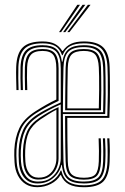

<svg xmlns="http://www.w3.org/2000/svg" viewBox="-20 -780 524 806"><path d="M136.2 5.8Q108.2 5.8 87.6 -7.2Q67 -20.2 54.9 -43.9Q42.8 -67.5 41 -99.2Q40 -115.2 39.9 -127.6Q39.8 -140 40.2 -151.8Q42.8 -202.5 61 -241.8Q79.2 -281 129.5 -313.2Q150.5 -326.8 172.9 -339.5Q195.2 -352.2 216.5 -362.2V-492.5Q216.5 -532.5 203.8 -549.4Q191 -566.2 158.5 -566.2Q123 -566.2 109 -549.1Q95 -532 93.8 -497Q93 -478 93.2 -453.5Q93.5 -429 94.5 -402H85.2Q84.2 -432.5 84.2 -457.9Q84.2 -483.2 84.5 -497.5Q85.8 -538 102.6 -556.1Q119.5 -574.2 158.5 -574.2Q195.8 -574.2 210.9 -555.4Q226 -536.5 226 -492.5V-356.5Q201.8 -345.2 177.6 -332Q153.5 -318.8 132.8 -305.8Q86.2 -276.2 68.9 -238.9Q51.5 -201.5 49.2 -151.2Q48.5 -137.8 48.8 -126.8Q49 -115.8 50 -99.8Q52 -69.5 63.1 -47.5Q74.2 -25.5 93 -13.8Q111.8 -2 137 -2Q170 -2 197.1 -19.2Q224.2 -36.5 234.8 -64.2H237.5Q245 -31 267.5 -16.5Q290 -2 332.2 -2Q385.5 -2 407.2 -24.4Q429 -46.8 431.2 -101.8Q431.8 -116 431.9 -131Q432 -146 431.6 -162.9Q431.2 -179.8 430.2 -199.2H439.2Q441 -169.2 441.1 -145.6Q441.2 -122 440.2 -101.2Q437.8 -43.8 414.4 -18.9Q391 6 332.2 6Q292.2 6 269.2 -6.4Q246.2 -18.8 235.8 -45H233.8Q220.2 -21.8 193.5 -8Q166.8 5.8 136.2 5.8ZM332.2 -9.8Q285.5 -9.8 264.6 -27.5Q243.8 -45.2 239.8 -87.8H237.8Q230.5 -55.8 203.6 -32.8Q176.8 -9.8 137.5 -9.8Q103 -9.8 82.4 -33.8Q61.8 -57.8 59.2 -100.5Q58.2 -116.8 58.1 -128.9Q58 -141 58.5 -150.5Q61 -198.5 76.8 -234.2Q92.5 -270 136.8 -299Q151 -308.2 168.2 -317.5Q185.5 -326.8 203 -335.2Q220.5 -343.8 235 -350V-492.5Q235 -540.2 217.8 -561.2Q200.5 -582.2 158.5 -582.2Q115.5 -582.2 96.1 -562.6Q76.8 -543 75.5 -497.8Q74.8 -476 75 -452Q75.2 -428 76.2 -402H67.2Q66.2 -427.5 65.9 -452.8Q65.5 -478 66.2 -498Q68 -547.2 89.2 -568.8Q110.5 -590.2 158.5 -590.2Q197 -590.2 215.9 -574.2Q234.8 -558.2 240 -520.8H242Q248 -558.5 269.1 -574.4Q290.2 -590.2 331.8 -590.2Q378.5 -590.2 399.6 -569.6Q420.8 -549 422 -498Q422.5 -483.8 423 -454.5Q423.5 -425.2 423.4 -385.6Q423.2 -346 421.5 -301.2H244Q244 -252.8 244.8 -201.5Q245.5 -150.2 246.5 -102.5Q247.5 -55.8 266.5 -36.8Q285.5 -17.8 332.2 -17.8Q376.2 -17.8 393.8 -36Q411.2 -54.2 413 -102.5Q413.5 -116.2 413.6 -131Q413.8 -145.8 413.4 -162.6Q413 -179.5 412 -199.2H421Q422.5 -174.2 422.9 -149.9Q423.2 -125.5 422 -102.2Q419.8 -50 400.2 -29.9Q380.8 -9.8 332.2 -9.8ZM139.8 -17.8Q172.8 -17.8 193.8 -33.4Q214.8 -49 224.9 -71.6Q235 -94.2 235 -115.5V-341.8Q212 -332 186 -318.1Q160 -304.2 141 -292Q102 -266.5 86 -233Q70 -199.5 67.5 -149.2Q67 -138.2 67.1 -127.1Q67.2 -116 68.2 -101.2Q70.8 -65.2 88.1 -41.5Q105.5 -17.8 139.8 -17.8ZM141 -26.2Q112.5 -26.2 96 -46.2Q79.5 -66.2 77.5 -102Q76.5 -118.2 76.2 -127.8Q76 -137.2 76.5 -148.8Q78.8 -196 93.4 -228Q108 -260 144.8 -284.8Q162.5 -296.8 183.8 -309Q205 -321.2 225.8 -330.5V-114.8Q225.8 -94.2 216.9 -73.8Q208 -53.2 189.2 -39.8Q170.5 -26.2 141 -26.2ZM142 -34.2Q167.8 -34.2 184.2 -46.4Q200.8 -58.5 208.8 -76.9Q216.8 -95.2 216.8 -114.5V-319.5Q200.2 -310.8 183 -300.1Q165.8 -289.5 148.5 -277.8Q114.8 -254.5 101.2 -224.9Q87.8 -195.2 85.8 -148.8Q85.2 -135.5 85.5 -126.9Q85.8 -118.2 86.5 -102.5Q88.5 -70.5 102.8 -52.4Q117 -34.2 142 -34.2ZM332.2 -25.8Q292 -25.8 274.2 -41.9Q256.5 -58 255.5 -103Q254.8 -127.5 254.2 -160.5Q253.8 -193.5 253.5 -228.5Q253.2 -263.5 253.2 -293.2H430.5Q432.2 -342.8 432.5 -383.1Q432.8 -423.5 432.4 -452.9Q432 -482.2 431.2 -498.2Q428.8 -551.8 406.5 -574.9Q384.2 -598 331.8 -598Q295.8 -598 274.5 -586.4Q253.2 -574.8 242.8 -548.2H240.5Q231 -575.8 211.8 -586.9Q192.5 -598 158.5 -598Q104.5 -598 81.8 -574.1Q59 -550.2 57.2 -498.2Q56.5 -475.8 56.8 -451.9Q57 -428 58 -402H49Q48.2 -427 47.8 -452.1Q47.2 -477.2 48 -498.8Q50 -556 75.6 -581Q101.2 -606 158.5 -606Q189.8 -606 209.4 -596.2Q229 -586.5 241.5 -565.8H243.5Q257.8 -586.8 278.8 -596.4Q299.8 -606 331.8 -606Q388.2 -606 413.4 -581Q438.5 -556 440.2 -498.8Q440.8 -486 441.1 -464.9Q441.5 -443.8 441.6 -416Q441.8 -388.2 441.2 -355.2Q440.8 -322.2 439.2 -285.2H262.5Q262.5 -243.8 263 -193Q263.5 -142.2 264.5 -103.5Q265.5 -62.2 280.9 -48Q296.2 -33.8 332.2 -33.8Q368 -33.8 380.6 -48.1Q393.2 -62.5 394.8 -103Q395.5 -123.8 395.4 -146.4Q395.2 -169 394 -199.2H403Q404.8 -168 404.8 -144Q404.8 -120 404 -103Q402 -58.8 387.1 -42.2Q372.2 -25.8 332.2 -25.8ZM244 -309H412.8Q414.2 -355.8 414.4 -392.5Q414.5 -429.2 414.1 -455.6Q413.8 -482 413 -497.8Q410.8 -543.8 392.9 -563Q375 -582.2 331.8 -582.2Q285 -582.2 266.4 -562.4Q247.8 -542.5 246.5 -496.2Q245.2 -454.8 244.8 -406Q244.2 -357.2 244 -309ZM403.8 -317H253.5Q253.5 -340.8 253.8 -370.4Q254 -400 254.5 -432.2Q255 -464.5 255.5 -495.8Q256.8 -538.2 273 -556.2Q289.2 -574.2 331.8 -574.2Q370.2 -574.2 386.5 -557.2Q402.8 -540.2 404 -497.2Q404.2 -484 404.8 -460.1Q405.2 -436.2 405.2 -400.9Q405.2 -365.5 403.8 -317ZM262.5 -325H394.8Q396 -368 396.2 -401.2Q396.5 -434.5 396 -458.4Q395.5 -482.2 394.8 -496.8Q393 -535.5 379.6 -550.9Q366.2 -566.2 331.8 -566.2Q296.2 -566.2 281 -551.4Q265.8 -536.5 264.5 -495.2Q263.8 -458.5 263.1 -412.2Q262.5 -366 262.5 -325ZM227.8 -645 304.5 -759.8H315.8L236.5 -645ZM262.5 -645 348.8 -759.8H360L271.5 -645ZM245 -645 326.5 -759.8H338L254 -645Z"/></svg>

Font: Big Shoulders Inline Display Thin Light
Style: Regular
Weight: 300
Version: Version 2.002